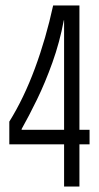

<svg xmlns="http://www.w3.org/2000/svg" viewBox="-20 -681 362 701"><path d="M14 -154V-237Q67 -322 107.5 -431.5Q148 -541 174 -661H270V-207H307V-154H270V0H214V-154ZM59 -207H214V-607H213Q198 -527 171.5 -453Q145 -379 115 -317.5Q85 -256 59 -210Z"/></svg>

Font: Bricolage Grotesque 48pt Condensed ExtraLight
Style: Regular
Weight: 200
Width: 3
Designer: Mathieu Triay
Foundry: Atelier Triay
Version: Version 1.000; ttfautohint (v1.8.4.7-5d5b);gftools[0.9.32]